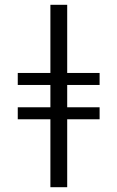

<svg xmlns="http://www.w3.org/2000/svg" viewBox="-20 -780 489 800"><path d="M190 0H260V-283H395V-333H260V-426H395V-476H260V-760H190V-476H54V-426H190V-333H54V-283H190Z"/></svg>

Font: Noto Serif Display ExtraCondensed
Style: Bold
Weight: 700
Width: 2
Designer: Monotype Design Team
Foundry: Monotype Imaging Inc.
Version: Version 2.009